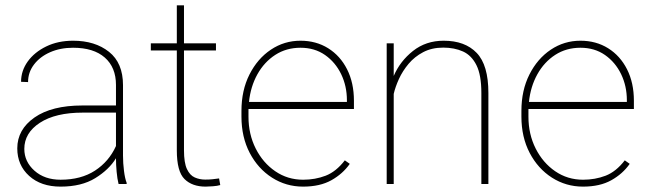

<svg xmlns="http://www.w3.org/2000/svg" viewBox="-20 -691 2439 721"><path d="M425.3 0Q420.4 -19 418 -45.7Q415.5 -72.3 415.5 -96.7Q389.2 -53.7 337.6 -22Q286.1 9.8 207.5 9.8Q133.8 9.8 89.4 -30.5Q44.9 -70.8 44.9 -133.8Q44.9 -204.6 109.6 -249.8Q174.3 -294.9 289.1 -294.9H415.5V-372.1Q415.5 -438 373.5 -474.9Q331.5 -511.7 254.4 -511.7Q206.5 -511.7 168.2 -494.9Q129.9 -478 107.7 -448.7Q85.4 -419.4 85.4 -382.8L59.1 -383.8Q59.1 -425.3 84.2 -460.2Q109.4 -495.1 153.6 -516.6Q197.8 -538.1 254.4 -538.1Q336.9 -538.1 389.4 -496.3Q441.9 -454.6 441.9 -371.1V-106.4Q441.9 -78.1 445.6 -49.3Q449.2 -20.5 455.6 -4.4V0ZM207.5 -16.1Q284.2 -16.1 336.7 -50.3Q389.2 -84.5 415.5 -142.6V-268.1H290.5Q188.5 -268.1 129.9 -230Q71.3 -191.9 71.3 -131.8Q71.3 -84 109.4 -50Q147.5 -16.1 207.5 -16.1Z M791 -528.3V-501.5H670.9V-126.5Q670.9 -80.1 681.9 -56.4Q692.9 -32.7 711.2 -24.7Q729.5 -16.6 750.5 -16.6Q765.6 -16.6 777.3 -17.8Q789.1 -19 802.7 -21L807.1 3.9Q796.4 7.3 779.3 8.5Q762.2 9.8 752 9.8Q701.7 9.8 672.9 -18.6Q644 -46.9 644 -126.5V-501.5H546.4V-528.3H644V-670.9H670.9V-528.3Z M1118.2 9.8Q1054.2 9.8 1001.5 -23.9Q948.7 -57.6 917.7 -116.9Q886.7 -176.3 886.7 -252.9V-274.4Q886.7 -351.6 916.7 -411.1Q946.8 -470.7 997.1 -504.4Q1047.4 -538.1 1108.4 -538.1Q1167 -538.1 1212.4 -509.8Q1257.8 -481.4 1283.4 -430.7Q1309.1 -379.9 1309.1 -312.5V-281.7H913.1Q913.1 -278.3 913.1 -274.4V-252.9Q913.1 -187 940.2 -133.3Q967.3 -79.6 1013.7 -47.9Q1060.1 -16.1 1118.2 -16.1Q1163.6 -16.1 1202.9 -31.2Q1242.2 -46.4 1274.9 -88.9L1293.5 -75.7Q1267.1 -38.1 1224.4 -14.2Q1181.6 9.8 1118.2 9.8ZM1108.4 -511.7Q1055.2 -511.7 1013.7 -484.9Q972.2 -458 946.5 -411.9Q920.9 -365.7 915 -308.1H1282.7V-314.5Q1282.7 -367.7 1261.2 -412.4Q1239.7 -457 1200.7 -484.4Q1161.6 -511.7 1108.4 -511.7Z M1644.5 -512.2Q1601.6 -512.2 1569.1 -495.1Q1536.6 -478 1514.2 -451.2Q1491.7 -424.3 1478 -394.3Q1464.4 -364.3 1458.5 -338.4V0H1432.1V-528.3H1458.5V-405.8Q1482.4 -461.4 1531 -499.8Q1579.6 -538.1 1646 -538.1Q1726.1 -538.1 1770 -492.4Q1814 -446.8 1814 -341.8V0H1787.6V-341.8Q1787.6 -409.2 1769.3 -446Q1751 -482.9 1718.8 -497.6Q1686.5 -512.2 1644.5 -512.2Z M2169.4 9.8Q2105.5 9.8 2052.7 -23.9Q2000 -57.6 1969 -116.9Q1938 -176.3 1938 -252.9V-274.4Q1938 -351.6 1968 -411.1Q1998 -470.7 2048.3 -504.4Q2098.6 -538.1 2159.7 -538.1Q2218.3 -538.1 2263.7 -509.8Q2309.1 -481.4 2334.7 -430.7Q2360.4 -379.9 2360.4 -312.5V-281.7H1964.4Q1964.4 -278.3 1964.4 -274.4V-252.9Q1964.4 -187 1991.5 -133.3Q2018.6 -79.6 2064.9 -47.9Q2111.3 -16.1 2169.4 -16.1Q2214.8 -16.1 2254.2 -31.2Q2293.5 -46.4 2326.2 -88.9L2344.7 -75.7Q2318.4 -38.1 2275.6 -14.2Q2232.9 9.8 2169.4 9.8ZM2159.7 -511.7Q2106.4 -511.7 2064.9 -484.9Q2023.4 -458 1997.8 -411.9Q1972.2 -365.7 1966.3 -308.1H2334V-314.5Q2334 -367.7 2312.5 -412.4Q2291 -457 2252 -484.4Q2212.9 -511.7 2159.7 -511.7Z"/></svg>

Font: Vazirmatn UI Thin
Style: Regular
Weight: 100
Designer: Saber Rastikerdar
Foundry: Saber Rastikerdar
Version: Version 33.003